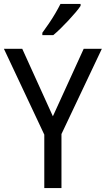

<svg xmlns="http://www.w3.org/2000/svg" viewBox="-20 -964 542 984"><path d="M251 -368 409 -714H502L295 -277V0H207V-274L0 -714H94ZM393 -934Q384 -920 367 -900Q350 -880 330 -858.5Q310 -837 290 -817.5Q270 -798 253 -784H197V-796Q213 -818 230.5 -843.5Q248 -869 263.5 -895.5Q279 -922 290 -944H393Z"/></svg>

Font: Noto Sans Thai SemiCondensed
Style: Regular
Weight: 400
Width: 4
Designer: Monotype Design Team
Foundry: Monotype Imaging Inc.
Version: Version 2.001